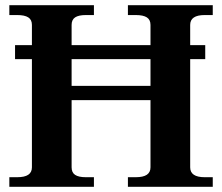

<svg xmlns="http://www.w3.org/2000/svg" viewBox="-20 -720 856 740"><path d="M713 -624V-546H771V-492H713V-75Q713 -37 769 -37H800V0H473V-37H503Q532 -37 546 -46.5Q560 -56 560 -75V-334H256V-75Q256 -55 269.5 -46Q283 -37 311 -37H342V0H16V-37H46Q75 -37 89 -46.5Q103 -56 103 -75V-492H38V-546H103V-624Q103 -644 89 -653Q75 -662 46 -662H16V-700H342V-662H311Q283 -662 269.5 -653Q256 -644 256 -624V-546H560V-624Q560 -644 546 -653Q532 -662 503 -662H473V-700H800V-662H769Q713 -662 713 -624ZM560 -492H256V-389H560Z"/></svg>

Font: Taviraj SemiBold
Style: Regular
Weight: 600
Designer: Katatrad Team
Foundry: CadsonDemak
Version: Version 1.001